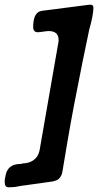

<svg xmlns="http://www.w3.org/2000/svg" viewBox="-77 -771 417 816"><path d="M-40 25Q-57 25 -57 4Q-57 -8 -56 -11L-53 -27Q-43 -74 9 -74L19 -76Q22 -76 23 -77H30Q57 -81 72 -96Q85 -107 91 -131L171 -590Q172 -592 172 -601Q172 -639 130 -639Q122 -639 106.5 -636.5Q91 -634 84 -634Q64 -634 64 -656Q64 -720 101 -725L303 -751Q310 -751 312.5 -750.5Q315 -750 317.5 -747Q320 -744 320 -738Q320 -708 302 -644L274 -509Q233 -307 210 -171L188 -40Q185 -23 174 -12Q168 -5 148 0Q146 0 41 15Q31 17 25 17L0 21Q-15 25 -40 25Z"/></svg>

Font: Bangerz Fix
Style: Regular
Weight: 400
Designer: vernon adams
Foundry: Vernon Adams
Version: Version 2.10;December 28, 2023;FontCreator 13.0.0.2683 64-bi